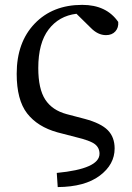

<svg xmlns="http://www.w3.org/2000/svg" viewBox="-20 -554 538 781"><path d="M348.6 -441.4 291 -498Q219.7 -489.3 177.7 -434.1Q135.7 -378.9 135.7 -277.3Q135.7 -192.4 164.1 -148.9Q192.4 -105.5 251 -89.8L325.2 -70.3Q390.6 -52.7 418.5 -24.4Q446.3 3.9 446.3 49.8Q446.3 115.2 385.7 160.6Q325.2 206.1 214.8 207L210.9 149.4Q384.8 132.8 384.8 71.3Q384.8 46.9 365.7 32.2Q346.7 17.6 289.1 3.9L213.9 -15.6Q132.8 -38.1 90.3 -92.8Q47.9 -147.5 47.9 -253.9Q47.9 -381.8 121.1 -458Q194.3 -534.2 314.5 -534.2Q413.1 -534.2 460.9 -464.8Q462.9 -441.4 449.2 -426.3Q435.5 -411.1 411.1 -411.1Q377.9 -411.1 348.6 -441.4Z"/></svg>

Font: GenYoMin TW TTF Medium
Style: Regular
Weight: 500
Version: Version 1.300